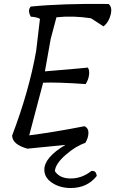

<svg xmlns="http://www.w3.org/2000/svg" viewBox="-20 -748 580 966"><path d="M206 -389Q410 -406 422 -408Q431 -395 428 -371Q425 -347 411 -325Q267 -335 197 -332L127 -67Q252 -83 405 -113Q426 -103 425 -78Q424 -53 409 -29Q361 -13 310 31.5Q259 76 256 113Q280 150 336 150Q392 150 440 112Q453 111 459 117Q465 123 467 137Q419 198 336 198Q282 198 242.5 172Q203 146 203 106Q203 44 309 -19L118 0Q42 -21 41 -66Q126 -289 162 -492L181 -653Q167 -662 135 -664Q117 -697 135 -715Q297 -731 526 -728Q546 -713 537 -675Q528 -637 501 -615L438 -656Q348 -670 264 -661L235 -552Z"/></svg>

Font: Tillana
Style: Regular
Weight: 400
Designer: Lipi Raval (Devanagari, Latin), Jonny Pinhorn (Latin)
Foundry: Indian Type Foundry
Version: Version 2.002;PS 1.0;hotconv 1.0.79;makeotf.lib2.5.61930; tt